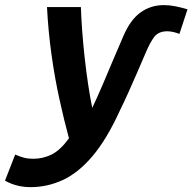

<svg xmlns="http://www.w3.org/2000/svg" viewBox="-108 -552 762 760"><path d="M12.8 188.8Q-13.8 188.8 -39.1 182.6Q-64.5 176.5 -88.2 163L-48 60Q-29.5 67.8 -13.6 72.1Q2.2 76.5 23.8 76.5Q62.5 76.5 96.8 59.4Q131 42.2 165 -4.5Q145.5 -76.2 127.4 -158.8Q109.2 -241.2 96.2 -333.2Q83.2 -425.2 78 -524H212.2Q213.5 -483.2 217.2 -431.8Q221 -380.2 227 -325.2Q233 -270.2 240.8 -218.5Q248.5 -166.8 257.2 -125Q279 -171.5 299.1 -218.5Q319.2 -265.5 339.1 -313Q359 -360.5 379.8 -408Q408.2 -474.5 448.8 -503.1Q489.2 -531.8 540.8 -531.8Q563 -531.8 586.5 -527.1Q610 -522.5 634.2 -515L602.2 -417.8Q590 -422.8 577 -425.5Q564 -428.2 554 -428.2Q519.5 -428.2 502.5 -405.9Q485.5 -383.5 467.8 -341Q450.5 -301 433.8 -262.1Q417 -223.2 400.2 -186.1Q383.5 -149 365.5 -112.2Q314.2 0 258.2 66Q202.2 132 140.9 160.4Q79.5 188.8 12.8 188.8Z"/></svg>

Font: Ubuntu Sans
Style: Italic
Weight: 400
Italic angle: -13.5°
Designer: Dalton Maag Ltd
Foundry: Dalton Maag Ltd
Version: Version 1.006